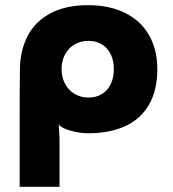

<svg xmlns="http://www.w3.org/2000/svg" viewBox="-20 -502 670 742"><path d="M420 -235Q420 -268 407.5 -293Q395 -318 373 -331Q351 -344 322 -344Q292 -344 268.5 -330.5Q245 -317 231.5 -292Q218 -267 218 -235Q218 -203 231.5 -178Q245 -153 268.5 -139Q292 -125 322 -125Q351 -125 373 -138Q395 -151 407.5 -176Q420 -201 420 -235ZM588 -235Q588 -154 556.5 -98.5Q525 -43 465 -15Q405 13 320 13Q289 13 254.5 3.5Q220 -6 207 -20L210 32V220H56V-8Q56 -159 57 -235Q58 -307 86.5 -362.5Q115 -418 174 -450Q233 -482 320 -482Q403 -482 463.5 -452Q524 -422 556 -366Q588 -310 588 -235Z"/></svg>

Font: Kreadon
Style: Regular
Weight: 400
Designer: kohakuno
Foundry: StudioGnu
Version: Version 1.000;Glyphs 3.1.2 (3151)